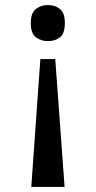

<svg xmlns="http://www.w3.org/2000/svg" viewBox="-20 -561 380 761"><path d="M199 -327 236 180H104L140 -327ZM170 -541Q198 -541 217.5 -525.5Q237 -510 237 -470Q237 -428 217.5 -413Q198 -398 170 -398Q143 -398 122.5 -413Q102 -428 102 -470Q102 -510 122.5 -525.5Q143 -541 170 -541Z"/></svg>

Font: Noto Serif Hebrew Medium
Style: Regular
Weight: 500
Version: Version 2.003